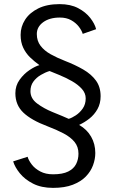

<svg xmlns="http://www.w3.org/2000/svg" viewBox="-20 -692 583 932"><path d="M237.5 220Q180.9 220 140.5 199.4Q100.1 178.8 76.1 148.9Q52 119 43.9 91.4L113.9 69Q119.3 87.2 134.5 106.9Q149.6 126.6 175.5 140.3Q201.3 154.1 237.5 154.1Q284.3 154.1 311.2 140.5Q338.1 127 349.5 104.2Q360.9 81.5 360.9 54Q360.9 20.6 342 -2.8Q323.1 -26.1 288.9 -44.2Q254.7 -62.3 209.1 -79.6Q132.4 -108.4 93.5 -145.2Q54.6 -182.1 54.6 -239.3Q54.6 -276.5 75.4 -305.1Q96.1 -333.8 123.5 -352Q150.9 -370.3 171.3 -375.9Q146.9 -393.4 126.1 -413.5Q105.4 -433.6 92.8 -460.2Q80.1 -486.8 80.1 -522.9Q80.1 -562.5 101.8 -596.3Q123.4 -630.1 165.5 -651Q207.7 -672 269.1 -672Q322.3 -672 359.3 -652.5Q396.4 -633 418.2 -604.8Q440.1 -576.6 446.6 -550.3L381.6 -527.6Q376.4 -544.8 362.2 -563.1Q347.9 -581.5 325.2 -594.1Q302.4 -606.8 270.6 -606.8Q220.5 -606.8 189.6 -584.2Q158.7 -561.6 158.7 -526.8Q158.7 -493.4 176.9 -469.7Q195 -445.9 226 -428.6Q257.1 -411.3 295.4 -396.4Q345.2 -377.1 384.2 -354.5Q423.2 -331.9 445.8 -300.9Q468.4 -269.9 468.4 -224.9Q468.4 -189.5 453.2 -162.4Q438 -135.3 414.1 -116.4Q390.2 -97.6 364.1 -85.7Q402.1 -63.8 422.3 -28.5Q442.6 6.7 442.6 50.7Q442.6 80.2 431.6 110.1Q420.6 140.1 396.6 164.9Q372.6 189.6 333.3 204.8Q294.1 220 237.5 220ZM220.7 -347.2Q199.3 -340.8 177.6 -327.9Q156 -315.1 141.9 -295.7Q127.8 -276.3 127.8 -249.3Q127.8 -213.9 160 -189.8Q192.1 -165.7 234.3 -148.4Q262.4 -137.2 282.6 -128.6Q302.9 -120.1 313.6 -115.1Q328.9 -119.6 348.1 -132.2Q367.4 -144.9 381.7 -165.4Q396 -185.9 396 -214.6Q396 -239.6 377.5 -260.4Q359 -281.1 329.4 -298.1Q299.8 -315.1 265.6 -328.9Q258.5 -331.9 248.5 -335.9Q238.6 -339.8 230.6 -343.2Q222.6 -346.6 220.7 -347.2Z"/></svg>

Font: League Spartan Extralight
Style: Regular
Weight: 200
Foundry: The League of Moveable Type
Version: Version 2.300; ttfautohint (v1.8.3)